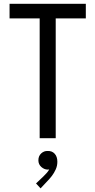

<svg xmlns="http://www.w3.org/2000/svg" viewBox="-20 -740 511 1028"><path d="M192.4 0V-658.2H278.3V0ZM31.2 -641.6V-719.7H439.5V-641.6ZM197.3 268.6 172.9 242.2 212.9 204.1Q223.1 194.3 231.7 184.3Q240.2 174.3 245.1 164.3Q250 154.3 249 144.5L264.6 142.6Q262.7 152.8 255.6 160.4Q248.5 168 235.4 168Q217.3 168 201.4 154.1Q185.5 140.1 185.5 118.2Q185.5 95.2 200.7 81.3Q215.8 67.4 235.4 68.4Q258.3 67.4 272.7 83Q287.1 98.6 287.1 126Q287.1 147.9 278.3 167.2Q269.5 186.5 258.3 201.2Q247.1 215.8 239.3 223.6Z"/></svg>

Font: Reddit Sans Condensed
Style: Regular
Weight: 400
Designer: Stephen Hutchings
Foundry: Reddit
Version: Version 1.014